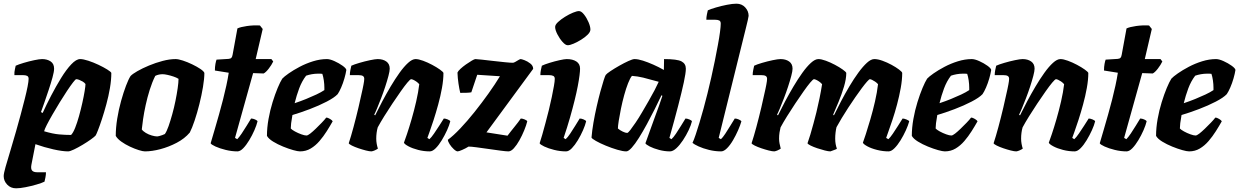

<svg xmlns="http://www.w3.org/2000/svg" viewBox="-36 -820 6712 1040"><path d="M51 200Q22 200 3 180Q-16 160 -16 134Q-16 120 -6 84.5Q4 49 19.5 -1.5Q35 -52 51 -109Q64 -154 76 -199Q88 -244 98 -283.5Q108 -323 113.5 -351.5Q119 -380 119 -393Q119 -405 111 -409Q103 -413 89 -413H42Q41 -429 45 -446Q49 -463 49 -464Q64 -471 92.5 -479.5Q121 -488 149.5 -494Q178 -500 192 -500Q219 -500 238 -487.5Q257 -475 257 -448Q257 -432 248.5 -401Q240 -370 228 -334Q216 -298 204.5 -265Q193 -232 186 -213L195 -208Q215 -252 241 -302Q267 -352 295 -397.5Q323 -443 350 -471.5Q377 -500 398 -500Q415 -500 442.5 -491Q470 -482 497.5 -469Q525 -456 545 -443.5Q565 -431 567 -425Q567 -387 559.5 -343Q552 -299 540 -255Q528 -211 516 -174.5Q504 -138 494.5 -114Q485 -90 482 -86Q476 -79 456.5 -65Q437 -51 412 -36Q387 -21 365 -10.5Q343 0 333 0Q302 0 253 -11Q204 -22 156 -39L134 73Q130 95 138 104Q146 113 165 113H213Q213 127 210 141.5Q207 156 205 164Q191 171 162 179.5Q133 188 102.5 194Q72 200 51 200ZM349 -89Q360 -100 371 -127.5Q382 -155 392 -191Q402 -227 410 -263Q418 -299 422.5 -326.5Q427 -354 427 -365Q421 -373 411.5 -378.5Q402 -384 393 -387.5Q384 -391 377 -391Q373 -391 359.5 -373.5Q346 -356 327 -327.5Q308 -299 287.5 -265.5Q267 -232 248.5 -200Q230 -168 217.5 -143.5Q205 -119 203 -109Q250 -95 284 -92Q318 -89 349 -89Z M749 0Q738 0 715.5 -7Q693 -14 667.5 -26Q642 -38 621 -53Q600 -68 591 -84Q591 -128 599 -177.5Q607 -227 620 -273.5Q633 -320 646.5 -355.5Q660 -391 671 -408Q681 -419 708 -434.5Q735 -450 771 -465Q807 -480 845 -490Q883 -500 915 -500Q930 -500 954.5 -492Q979 -484 1005 -471.5Q1031 -459 1049.5 -446.5Q1068 -434 1071 -425Q1071 -394 1063.5 -349Q1056 -304 1044 -256Q1032 -208 1018 -166.5Q1004 -125 992 -102Q964 -69 921 -46.5Q878 -24 832.5 -12Q787 0 749 0ZM816 -81Q819 -81 826.5 -83Q834 -85 842.5 -88Q851 -91 857 -94Q867 -108 877 -136.5Q887 -165 897 -201Q907 -237 914.5 -274Q922 -311 926.5 -342.5Q931 -374 931 -393Q920 -400 903.5 -405.5Q887 -411 871 -414.5Q855 -418 845 -418Q835 -418 825 -416Q815 -414 805 -409Q788 -375 775 -333.5Q762 -292 753 -250.5Q744 -209 739 -174.5Q734 -140 732 -119Q739 -109 754 -100Q769 -91 786.5 -86Q804 -81 816 -81Z M1250 0Q1219 0 1186.5 -8Q1154 -16 1131 -26.5Q1108 -37 1105 -44Q1116 -81 1127.5 -120.5Q1139 -160 1150.5 -200.5Q1162 -241 1172 -280.5Q1182 -320 1190 -356.5Q1198 -393 1203 -426L1128 -438Q1128 -458 1131 -474Q1134 -490 1137 -497L1202 -501Q1213 -502 1217.5 -507Q1222 -512 1224 -524L1250 -666Q1267 -674 1301.5 -679Q1336 -684 1372 -682L1387 -663L1349 -500H1434L1444 -487Q1435 -468 1419.5 -448Q1404 -428 1392 -422L1335 -424L1237 -73L1249 -66Q1259 -76 1273 -96.5Q1287 -117 1300.5 -139.5Q1314 -162 1324 -178Q1334 -178 1345.5 -173Q1357 -168 1359 -163Q1354 -142 1342 -114.5Q1330 -87 1314 -60.5Q1298 -34 1281.5 -17Q1265 0 1250 0Z M1589 0Q1577 0 1552 -7Q1527 -14 1497.5 -26Q1468 -38 1443.5 -53Q1419 -68 1410 -84Q1410 -128 1418.5 -175.5Q1427 -223 1440.5 -266.5Q1454 -310 1468 -343.5Q1482 -377 1493 -394Q1503 -405 1528 -422.5Q1553 -440 1587 -458Q1621 -476 1659.5 -488Q1698 -500 1735 -500Q1751 -500 1775.5 -489Q1800 -478 1819.5 -464Q1839 -450 1840 -441Q1837 -421 1829.5 -395Q1822 -369 1812 -346Q1802 -323 1793 -310Q1775 -291 1733.5 -269.5Q1692 -248 1642 -229Q1592 -210 1548 -197Q1542 -164 1541 -152.5Q1540 -141 1539 -124Q1545 -117 1561.5 -108Q1578 -99 1596 -92.5Q1614 -86 1624 -86Q1631 -86 1644.5 -96.5Q1658 -107 1674.5 -123Q1691 -139 1706.5 -155Q1722 -171 1731 -183Q1740 -183 1752 -175.5Q1764 -168 1766 -163Q1752 -138 1734 -109.5Q1716 -81 1694.5 -56Q1673 -31 1647 -15.5Q1621 0 1589 0ZM1560 -261Q1593 -272 1622.5 -284Q1652 -296 1677.5 -308Q1703 -320 1721 -332Q1721 -335 1721 -338Q1721 -341 1721 -345Q1721 -364 1718 -384.5Q1715 -405 1710 -420Q1704 -421 1698.5 -421Q1693 -421 1687 -421Q1670 -421 1653 -418Q1636 -415 1622 -410Q1599 -380 1584.5 -341Q1570 -302 1560 -261Z M1976 0Q1965 0 1945.5 -5Q1926 -10 1905.5 -17Q1885 -24 1870 -31.5Q1855 -39 1853 -44Q1865 -80 1879 -132Q1893 -184 1906 -239Q1919 -294 1928 -337Q1931 -352 1933 -362Q1935 -372 1936 -380Q1937 -388 1937 -393Q1937 -404 1929.5 -408.5Q1922 -413 1906 -413H1859Q1859 -426 1862 -441Q1865 -456 1867 -464Q1882 -471 1911 -479.5Q1940 -488 1968.5 -494Q1997 -500 2010 -500Q2038 -500 2056.5 -487Q2075 -474 2075 -448Q2075 -435 2068 -408.5Q2061 -382 2050.5 -350Q2040 -318 2028 -287Q2016 -256 2006 -232Q1996 -208 1991 -199L1996 -195Q2013 -230 2034.5 -270.5Q2056 -311 2080 -351.5Q2104 -392 2128 -425.5Q2152 -459 2174.5 -479.5Q2197 -500 2215 -500Q2231 -500 2255.5 -491Q2280 -482 2304.5 -469Q2329 -456 2346.5 -443.5Q2364 -431 2366 -425Q2366 -388 2358 -343.5Q2350 -299 2337.5 -253.5Q2325 -208 2312.5 -169.5Q2300 -131 2290.5 -105Q2281 -79 2279 -73L2290 -66Q2301 -76 2315 -96.5Q2329 -117 2343.5 -139.5Q2358 -162 2368 -178Q2377 -178 2389 -173Q2401 -168 2403 -163Q2398 -142 2385.5 -114.5Q2373 -87 2357 -60.5Q2341 -34 2324 -17Q2307 0 2292 0Q2260 0 2229 -8Q2198 -16 2176.5 -27.5Q2155 -39 2152 -47Q2157 -60 2168.5 -94Q2180 -128 2193.5 -174.5Q2207 -221 2218.5 -271Q2230 -321 2235 -364Q2227 -373 2218 -379Q2209 -385 2202 -388Q2195 -391 2191 -391Q2186 -391 2170.5 -372.5Q2155 -354 2134 -324Q2113 -294 2089.5 -259Q2066 -224 2045 -190Q2024 -156 2010 -130Q2006 -116 2004 -100.5Q2002 -85 2002 -69Q2002 -55 2004.5 -41Q2007 -27 2011 -15Q2004 -10 1994 -5.5Q1984 -1 1976 0Z M2443 0Q2435 0 2422 -12Q2409 -24 2399.5 -39Q2390 -54 2390 -63Q2419 -84 2457 -124Q2495 -164 2534.5 -213.5Q2574 -263 2610 -313.5Q2646 -364 2672 -407L2549 -415L2517 -320Q2508 -318 2491 -317.5Q2474 -317 2457 -317Q2452 -337 2447.5 -367Q2443 -397 2442 -427Q2445 -435 2458 -447Q2471 -459 2488 -471Q2505 -483 2519.5 -491.5Q2534 -500 2539 -500Q2546 -500 2573 -497Q2600 -494 2634.5 -490Q2669 -486 2699 -483Q2729 -480 2742 -480Q2747 -480 2755.5 -485Q2764 -490 2772.5 -495Q2781 -500 2784 -500Q2789 -500 2805 -494Q2821 -488 2836.5 -476Q2852 -464 2852 -447L2599 -103L2713 -85Q2722 -97 2732 -109.5Q2742 -122 2752 -134.5Q2762 -147 2770.5 -158Q2779 -169 2785 -178Q2794 -178 2806 -173Q2818 -168 2820 -163Q2815 -142 2803.5 -114Q2792 -86 2777.5 -60Q2763 -34 2747.5 -17Q2732 0 2718 0Q2705 0 2675.5 -4Q2646 -8 2611 -13Q2576 -18 2546 -22Q2516 -26 2502 -26Q2486 -16 2467.5 -8Q2449 0 2443 0Z M3030 0Q2998 0 2966 -8Q2934 -16 2912 -26.5Q2890 -37 2887 -44Q2893 -61 2901 -89.5Q2909 -118 2918.5 -153Q2928 -188 2937 -224.5Q2946 -261 2953 -295Q2960 -329 2964.5 -354.5Q2969 -380 2969 -393Q2969 -405 2960.5 -409Q2952 -413 2938 -413H2891Q2891 -427 2894 -441.5Q2897 -456 2899 -464Q2913 -471 2940.5 -479.5Q2968 -488 2995 -494Q3022 -500 3034 -500Q3066 -500 3086 -487Q3106 -474 3106 -448Q3106 -435 3103 -411Q3100 -387 3093.5 -353Q3087 -319 3076.5 -276.5Q3066 -234 3051.5 -183Q3037 -132 3017 -73L3028 -66Q3039 -76 3052.5 -96Q3066 -116 3080 -139Q3094 -162 3104 -178Q3114 -178 3125.5 -173Q3137 -168 3139 -163Q3134 -142 3122 -114.5Q3110 -87 3094 -60.5Q3078 -34 3061.5 -17Q3045 0 3030 0ZM3039 -575Q3027 -575 3011 -593Q2995 -611 2983 -634.5Q2971 -658 2971 -674Q2971 -686 2986.5 -700.5Q3002 -715 3024.5 -729Q3047 -743 3068 -751.5Q3089 -760 3100 -760Q3113 -760 3127.5 -741.5Q3142 -723 3152 -699.5Q3162 -676 3162 -660Q3162 -647 3147.5 -632.5Q3133 -618 3112 -605Q3091 -592 3071 -583.5Q3051 -575 3039 -575Z M3356 0Q3338 0 3307.5 -9Q3277 -18 3245.5 -31Q3214 -44 3192 -56.5Q3170 -69 3168 -75Q3171 -112 3178.5 -155.5Q3186 -199 3196 -243Q3206 -287 3216 -324Q3226 -361 3234 -385.5Q3242 -410 3245 -414Q3250 -421 3271 -435Q3292 -449 3318.5 -464Q3345 -479 3368 -489.5Q3391 -500 3401 -500Q3420 -500 3446.5 -491.5Q3473 -483 3502.5 -470Q3532 -457 3560 -441L3561 -500Q3632 -500 3655.5 -487.5Q3679 -475 3679 -448Q3679 -425 3668 -374Q3657 -323 3637.5 -247.5Q3618 -172 3590 -73L3601 -66Q3612 -76 3625.5 -96Q3639 -116 3653 -139Q3667 -162 3677 -178Q3686 -178 3698 -173Q3710 -168 3712 -163Q3707 -142 3694 -114.5Q3681 -87 3663.5 -60.5Q3646 -34 3627.5 -17Q3609 0 3593 0Q3564 0 3534 -8Q3504 -16 3483.5 -26.5Q3463 -37 3460 -44L3508 -177Q3515 -196 3521 -212.5Q3527 -229 3534.5 -249.5Q3542 -270 3552 -301L3547 -304Q3531 -270 3510.5 -229Q3490 -188 3468 -147.5Q3446 -107 3425 -73.5Q3404 -40 3386 -20Q3368 0 3356 0ZM3361 -100Q3366 -100 3378 -115.5Q3390 -131 3407 -156Q3424 -181 3442 -212Q3460 -243 3478 -274Q3496 -305 3510 -332Q3524 -359 3532 -377Q3479 -392 3448 -399.5Q3417 -407 3387 -409Q3377 -397 3366 -369Q3355 -341 3345 -304.5Q3335 -268 3327.5 -231.5Q3320 -195 3315.5 -166Q3311 -137 3311 -124Q3321 -115 3336.5 -107.5Q3352 -100 3361 -100Z M3870 0Q3837 0 3804.5 -8Q3772 -16 3748 -27Q3724 -38 3715 -46Q3723 -63 3732.5 -91.5Q3742 -120 3753 -156Q3764 -192 3775 -232.5Q3786 -273 3796 -313Q3806 -354 3816.5 -399.5Q3827 -445 3836 -490.5Q3845 -536 3852.5 -576Q3860 -616 3864 -646.5Q3868 -677 3868 -692Q3868 -705 3860 -709Q3852 -713 3838 -713H3790Q3790 -727 3793 -741.5Q3796 -756 3798 -764Q3813 -771 3842 -779.5Q3871 -788 3901.5 -794Q3932 -800 3953 -800Q3982 -800 4000.5 -780Q4019 -760 4019 -734Q4019 -730 4014.5 -710.5Q4010 -691 4004 -667L3857 -73L3869 -66Q3879 -75 3892.5 -95.5Q3906 -116 3920 -139Q3934 -162 3944 -178Q3954 -178 3965.5 -173Q3977 -168 3980 -163Q3974 -142 3962 -114.5Q3950 -87 3934.5 -60.5Q3919 -34 3902 -17Q3885 0 3870 0Z M4158 0Q4147 0 4127.5 -5Q4108 -10 4087.5 -17Q4067 -24 4052 -31.5Q4037 -39 4035 -44Q4047 -80 4061 -132Q4075 -184 4088 -239Q4101 -294 4110 -337Q4113 -352 4115 -362Q4117 -372 4118 -380Q4119 -388 4119 -393Q4119 -404 4111.5 -408.5Q4104 -413 4088 -413H4041Q4041 -426 4044 -441Q4047 -456 4049 -464Q4063 -471 4092 -479.5Q4121 -488 4149.5 -494Q4178 -500 4192 -500Q4220 -500 4238.5 -487Q4257 -474 4257 -448Q4257 -435 4250 -408.5Q4243 -382 4232.5 -350Q4222 -318 4210 -287Q4198 -256 4188 -232Q4178 -208 4173 -199L4178 -195Q4195 -230 4216.5 -270.5Q4238 -311 4262 -351.5Q4286 -392 4310 -425.5Q4334 -459 4356.5 -479.5Q4379 -500 4397 -500Q4413 -500 4437.5 -491Q4462 -482 4486.5 -469Q4511 -456 4528.5 -443.5Q4546 -431 4548 -425Q4548 -392 4535.5 -350.5Q4523 -309 4506.5 -269Q4490 -229 4477 -199L4481 -195Q4498 -230 4519.5 -271Q4541 -312 4565 -352.5Q4589 -393 4613.5 -426.5Q4638 -460 4660 -480Q4682 -500 4700 -500Q4719 -500 4744 -491Q4769 -482 4793 -469Q4817 -456 4833.5 -443.5Q4850 -431 4851 -425Q4851 -388 4843 -343.5Q4835 -299 4823 -254Q4811 -209 4798 -170.5Q4785 -132 4775.5 -105.5Q4766 -79 4764 -73L4776 -66Q4786 -75 4800 -95.5Q4814 -116 4828.5 -139Q4843 -162 4853 -178Q4861 -178 4873.5 -173Q4886 -168 4889 -163Q4883 -141 4870.5 -113.5Q4858 -86 4842 -60Q4826 -34 4809 -17Q4792 0 4777 0Q4746 0 4714.5 -8Q4683 -16 4662 -27.5Q4641 -39 4638 -47Q4643 -60 4654 -94Q4665 -128 4678.5 -174Q4692 -220 4703.5 -270Q4715 -320 4720 -364Q4713 -372 4704 -378Q4695 -384 4687.5 -387.5Q4680 -391 4676 -391Q4672 -391 4660.5 -378Q4649 -365 4632.5 -343Q4616 -321 4597 -293.5Q4578 -266 4559 -237Q4540 -208 4523.5 -180.5Q4507 -153 4495 -131Q4492 -119 4490 -102.5Q4488 -86 4488 -69Q4488 -53 4490.5 -39.5Q4493 -26 4497 -15Q4496 -12 4482.5 -7.5Q4469 -3 4462 0Q4451 0 4431.5 -5Q4412 -10 4391 -17Q4370 -24 4355 -31.5Q4340 -39 4338 -44Q4345 -63 4353.5 -91.5Q4362 -120 4370.5 -151.5Q4379 -183 4386 -211Q4395 -248 4403 -287Q4411 -326 4417 -364Q4409 -373 4400 -379Q4391 -385 4384 -388Q4377 -391 4373 -391Q4368 -391 4352.5 -372.5Q4337 -354 4316 -324Q4295 -294 4271.5 -259Q4248 -224 4227 -190Q4206 -156 4192 -130Q4189 -119 4186.5 -103Q4184 -87 4184 -69Q4184 -56 4186.5 -43Q4189 -30 4193 -15Q4186 -10 4176 -5.5Q4166 -1 4158 0Z M5082 0Q5070 0 5045 -7Q5020 -14 4990.5 -26Q4961 -38 4936.5 -53Q4912 -68 4903 -84Q4903 -128 4911.5 -175.5Q4920 -223 4933.5 -266.5Q4947 -310 4961 -343.5Q4975 -377 4986 -394Q4996 -405 5021 -422.5Q5046 -440 5080 -458Q5114 -476 5152.5 -488Q5191 -500 5228 -500Q5244 -500 5268.5 -489Q5293 -478 5312.5 -464Q5332 -450 5333 -441Q5330 -421 5322.5 -395Q5315 -369 5305 -346Q5295 -323 5286 -310Q5268 -291 5226.5 -269.5Q5185 -248 5135 -229Q5085 -210 5041 -197Q5035 -164 5034 -152.5Q5033 -141 5032 -124Q5038 -117 5054.5 -108Q5071 -99 5089 -92.5Q5107 -86 5117 -86Q5124 -86 5137.5 -96.5Q5151 -107 5167.5 -123Q5184 -139 5199.5 -155Q5215 -171 5224 -183Q5233 -183 5245 -175.5Q5257 -168 5259 -163Q5245 -138 5227 -109.5Q5209 -81 5187.5 -56Q5166 -31 5140 -15.5Q5114 0 5082 0ZM5053 -261Q5086 -272 5115.5 -284Q5145 -296 5170.5 -308Q5196 -320 5214 -332Q5214 -335 5214 -338Q5214 -341 5214 -345Q5214 -364 5211 -384.5Q5208 -405 5203 -420Q5197 -421 5191.5 -421Q5186 -421 5180 -421Q5163 -421 5146 -418Q5129 -415 5115 -410Q5092 -380 5077.5 -341Q5063 -302 5053 -261Z M5469 0Q5458 0 5438.5 -5Q5419 -10 5398.5 -17Q5378 -24 5363 -31.5Q5348 -39 5346 -44Q5358 -80 5372 -132Q5386 -184 5399 -239Q5412 -294 5421 -337Q5424 -352 5426 -362Q5428 -372 5429 -380Q5430 -388 5430 -393Q5430 -404 5422.5 -408.5Q5415 -413 5399 -413H5352Q5352 -426 5355 -441Q5358 -456 5360 -464Q5375 -471 5404 -479.5Q5433 -488 5461.5 -494Q5490 -500 5503 -500Q5531 -500 5549.5 -487Q5568 -474 5568 -448Q5568 -435 5561 -408.5Q5554 -382 5543.5 -350Q5533 -318 5521 -287Q5509 -256 5499 -232Q5489 -208 5484 -199L5489 -195Q5506 -230 5527.5 -270.5Q5549 -311 5573 -351.5Q5597 -392 5621 -425.5Q5645 -459 5667.5 -479.5Q5690 -500 5708 -500Q5724 -500 5748.5 -491Q5773 -482 5797.5 -469Q5822 -456 5839.5 -443.5Q5857 -431 5859 -425Q5859 -388 5851 -343.5Q5843 -299 5830.5 -253.5Q5818 -208 5805.5 -169.5Q5793 -131 5783.5 -105Q5774 -79 5772 -73L5783 -66Q5794 -76 5808 -96.5Q5822 -117 5836.5 -139.5Q5851 -162 5861 -178Q5870 -178 5882 -173Q5894 -168 5896 -163Q5891 -142 5878.5 -114.5Q5866 -87 5850 -60.5Q5834 -34 5817 -17Q5800 0 5785 0Q5753 0 5722 -8Q5691 -16 5669.5 -27.5Q5648 -39 5645 -47Q5650 -60 5661.5 -94Q5673 -128 5686.5 -174.5Q5700 -221 5711.5 -271Q5723 -321 5728 -364Q5720 -373 5711 -379Q5702 -385 5695 -388Q5688 -391 5684 -391Q5679 -391 5663.5 -372.5Q5648 -354 5627 -324Q5606 -294 5582.5 -259Q5559 -224 5538 -190Q5517 -156 5503 -130Q5499 -116 5497 -100.5Q5495 -85 5495 -69Q5495 -55 5497.5 -41Q5500 -27 5504 -15Q5497 -10 5487 -5.5Q5477 -1 5469 0Z M6066 0Q6035 0 6002.5 -8Q5970 -16 5947 -26.5Q5924 -37 5921 -44Q5932 -81 5943.5 -120.5Q5955 -160 5966.5 -200.5Q5978 -241 5988 -280.5Q5998 -320 6006 -356.5Q6014 -393 6019 -426L5944 -438Q5944 -458 5947 -474Q5950 -490 5953 -497L6018 -501Q6029 -502 6033.5 -507Q6038 -512 6040 -524L6066 -666Q6083 -674 6117.5 -679Q6152 -684 6188 -682L6203 -663L6165 -500H6250L6260 -487Q6251 -468 6235.5 -448Q6220 -428 6208 -422L6151 -424L6053 -73L6065 -66Q6075 -76 6089 -96.5Q6103 -117 6116.5 -139.5Q6130 -162 6140 -178Q6150 -178 6161.5 -173Q6173 -168 6175 -163Q6170 -142 6158 -114.5Q6146 -87 6130 -60.5Q6114 -34 6097.5 -17Q6081 0 6066 0Z M6405 0Q6393 0 6368 -7Q6343 -14 6313.5 -26Q6284 -38 6259.5 -53Q6235 -68 6226 -84Q6226 -128 6234.5 -175.5Q6243 -223 6256.5 -266.5Q6270 -310 6284 -343.5Q6298 -377 6309 -394Q6319 -405 6344 -422.5Q6369 -440 6403 -458Q6437 -476 6475.5 -488Q6514 -500 6551 -500Q6567 -500 6591.5 -489Q6616 -478 6635.5 -464Q6655 -450 6656 -441Q6653 -421 6645.5 -395Q6638 -369 6628 -346Q6618 -323 6609 -310Q6591 -291 6549.5 -269.5Q6508 -248 6458 -229Q6408 -210 6364 -197Q6358 -164 6357 -152.5Q6356 -141 6355 -124Q6361 -117 6377.5 -108Q6394 -99 6412 -92.5Q6430 -86 6440 -86Q6447 -86 6460.5 -96.5Q6474 -107 6490.5 -123Q6507 -139 6522.5 -155Q6538 -171 6547 -183Q6556 -183 6568 -175.5Q6580 -168 6582 -163Q6568 -138 6550 -109.5Q6532 -81 6510.5 -56Q6489 -31 6463 -15.5Q6437 0 6405 0ZM6376 -261Q6409 -272 6438.5 -284Q6468 -296 6493.5 -308Q6519 -320 6537 -332Q6537 -335 6537 -338Q6537 -341 6537 -345Q6537 -364 6534 -384.5Q6531 -405 6526 -420Q6520 -421 6514.5 -421Q6509 -421 6503 -421Q6486 -421 6469 -418Q6452 -415 6438 -410Q6415 -380 6400.5 -341Q6386 -302 6376 -261Z"/></svg>

Font: Texturina 12pt Black
Style: Italic
Weight: 900
Italic angle: -11°
Designer: Guillermo Torres Carreño
Foundry: Omnibus-Type
Version: Version 1.002